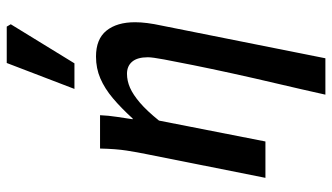

<svg xmlns="http://www.w3.org/2000/svg" viewBox="-228 -580 986 570"><g transform="rotate(-90 265.0 -295.0)"><path d="M269 178Q285 106 301.5 36Q318 -34 332 -98Q346 -162 356.5 -214Q367 -266 373.5 -301Q380 -336 380 -349Q380 -380 367 -395.5Q354 -411 331 -411Q310 -411 289.5 -402Q269 -393 245 -372.5Q221 -352 192 -316L130 0H22L92 -351Q98 -380 103 -412Q108 -444 109 -491H208Q207 -466 203 -440.5Q199 -415 196 -394H198Q230 -429 258.5 -453Q287 -477 317 -490Q347 -503 382 -503Q434 -503 459 -472Q484 -441 484 -387Q484 -370 481.5 -350.5Q479 -331 474 -308L377 178ZM286 -567 363 -768H471L478 -756L362 -567Z"/></g></svg>

Font: Source Sans 3 SemiBold
Style: Italic
Weight: 600
Italic angle: -11°
Designer: Paul D. Hunt
Foundry: Adobe
Version: Version 3.046;hotconv 1.0.118;makeotfexe 2.5.65603